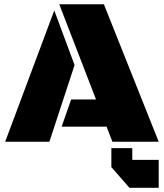

<svg xmlns="http://www.w3.org/2000/svg" viewBox="-20 -668 772 905"><path d="M482.4 -70.8H270.5L315.4 -199.2H432.6L259.3 -647.9H469.7L728 0H509.8ZM212.9 0H4.4L235.8 -618.7L331.5 -361.3ZM728 85.4V217.3H590.3L504.9 119.6V30.3H603.5V85.4Z"/></svg>

Font: Black Ops One
Style: Regular
Weight: 400
Designer: James Grieshaber
Foundry: James Grieshaber
Version: Version 1.002